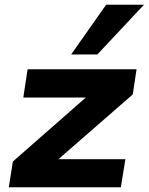

<svg xmlns="http://www.w3.org/2000/svg" viewBox="-20 -787 625 807"><path d="M17 0 34 -108 385 -416 378 -377H78L96 -496H554L538 -390L182 -80L188 -118H507L488 0ZM279 -558 426 -767H585L389 -558Z"/></svg>

Font: Nunito Sans 10pt SemiExpanded ExtraBold
Style: Italic
Weight: 800
Width: 6
Italic angle: -9°
Designer: Vernon Adams
Foundry: Vernon Adams
Version: Version 3.101;gftools[0.9.27]